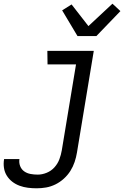

<svg xmlns="http://www.w3.org/2000/svg" viewBox="-72 -795 692 1038"><path d="M126 223Q102 223 78.5 220Q55 217 33.5 209Q12 201 -5.5 187.5Q-23 174 -35 155Q-47 136 -50.5 113Q-54 90 -50 66V65H33Q30 85 37 103Q44 121 59 131.5Q74 142 93 145.5Q112 149 132 149Q156 149 180.5 139Q205 129 222.5 109.5Q240 90 249 66Q258 42 262 18L339 -447H185L184 -520H435L344 30Q340 55 331.5 80.5Q323 106 308.5 129Q294 152 273 171Q252 190 227.5 202Q203 214 177.5 218.5Q152 223 126 223ZM347 -600 264 -739 315 -771 406 -654 536 -775 579 -735 449 -600Z"/></svg>

Font: Iosevka Extended Oblique
Style: Regular
Weight: 400
Width: 7
Italic angle: -9°
Monospace: yes
Designer: Belleve Invis
Foundry: Belleve Invis
Version: Version 32.0.1; ttfautohint (v1.8.4)